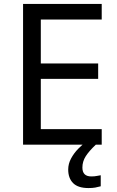

<svg xmlns="http://www.w3.org/2000/svg" viewBox="-20 -734 596 974"><path d="M496 0H97V-714H496V-635H187V-412H478V-334H187V-79H496ZM398 116Q398 161 443 161Q460 161 471.5 158.5Q483 156 491 155V211Q477 215 463 217.5Q449 220 429 220Q376 220 351 195Q326 170 326 126Q326 97 340.5 70Q355 43 376.5 21Q398 -1 418 -15L466 0Q432 32 415 58.5Q398 85 398 116Z"/></svg>

Font: Noto Sans Gothic
Style: Regular
Weight: 400
Designer: Monotype Design Team
Foundry: Monotype Imaging Inc.
Version: Version 2.001; ttfautohint (v1.8.4.7-5d5b)